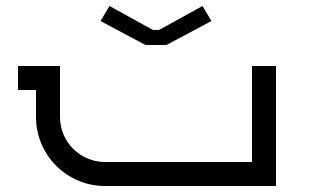

<svg xmlns="http://www.w3.org/2000/svg" viewBox="-20 -620 1040 640"><path d="M685 -550 655 -600 510 -520H490L345 -600L315 -550L465 -470H535ZM40 -400V-320H100V-230C100 -103 203 0 330 0H900V-400H820V-80H330C247.2 -80 180 -147.2 180 -230V-400Z"/></svg>

Font: KetosagCBd
Style: Regular
Weight: 500
Designer: gluk
Foundry: gluk
Version: Version 00.0024